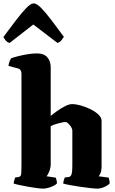

<svg xmlns="http://www.w3.org/2000/svg" viewBox="-60 -1116 683 1136"><path d="M195 0Q183 0 159 -3Q135 -6 107.5 -11Q80 -16 56.5 -21Q33 -26 21 -30Q21 -38 24.5 -49Q28 -60 30 -66L47 -68Q64 -70 65.5 -87.5Q67 -105 67 -147V-682Q67 -693 61.5 -701Q56 -709 47 -711L-10 -726Q-8 -743 -2.5 -755Q3 -767 7 -772Q18 -776 43 -782.5Q68 -789 99 -794.5Q130 -800 159 -800Q200 -800 220 -777Q240 -754 240 -717V-430Q254 -442 277 -458.5Q300 -475 324.5 -487.5Q349 -500 366 -500Q390 -500 419.5 -491.5Q449 -483 477 -469Q505 -455 523 -437.5Q541 -420 541 -402V-129Q541 -107 535 -92.5Q529 -78 524 -73L583 -65Q585 -58 587 -49Q589 -40 589 -31Q584 -24 571 -16.5Q558 -9 543.5 -4.5Q529 0 516 0Q504 0 475.5 -3Q447 -6 414 -11Q381 -16 353.5 -21Q326 -26 314 -30Q314 -38 317.5 -49Q321 -60 323 -66L343 -68Q354 -69 359.5 -77Q365 -85 366.5 -102Q368 -119 368 -147V-344Q368 -350 364 -358.5Q360 -367 353.5 -375Q347 -383 340.5 -388.5Q334 -394 328 -394Q320 -394 308 -391.5Q296 -389 282.5 -385.5Q269 -382 257.5 -377.5Q246 -373 240 -369V-143Q240 -123 232 -103Q224 -83 216 -73L270 -65Q272 -60 274.5 -49.5Q277 -39 277 -31Q272 -24 257 -16.5Q242 -9 225 -4.5Q208 0 195 0ZM-3 -862Q-16 -865 -25.5 -876Q-35 -887 -40 -897Q-1 -949 33 -994Q67 -1039 94.5 -1067.5Q122 -1096 139 -1096Q157 -1096 184 -1068.5Q211 -1041 245 -996Q279 -951 318 -898Q314 -891 304 -878.5Q294 -866 280 -862L137 -971Z"/></svg>

Font: Texturina Medium 12pt Black
Style: Regular
Weight: 900
Version: Version 1.002